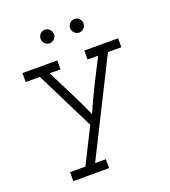

<svg xmlns="http://www.w3.org/2000/svg" viewBox="-144 -654 893 1009"><g transform="rotate(-20 302.5 -149.5)"><path d="M292 250V200H232Q298 68 363.5 -62.5Q429 -193 495 -325H570V-375H381V-325H440Q404 -255 369 -185Q334 -115 305 -47Q274 -117 239 -186Q204 -255 169 -325H230V-375H35V-325H114Q155 -243 195.5 -161.5Q236 -80 277 2Q252 51 227.5 100.5Q203 150 178 200H92V250ZM426 -511Q426 -527 414.5 -538Q403 -549 389 -549Q374 -549 362.5 -538Q351 -527 351 -511Q351 -495 362.5 -484Q374 -473 389 -473Q403 -473 414.5 -484Q426 -495 426 -511ZM261 -511Q261 -527 249.5 -538Q238 -549 223 -549Q209 -549 197.5 -538Q186 -527 186 -511Q186 -495 197.5 -484Q209 -473 223 -473Q238 -473 249.5 -484Q261 -495 261 -511Z"/></g></svg>

Font: Josefin Slab Thin Medium
Style: Regular
Weight: 500
Version: Version 2.000